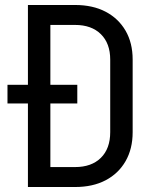

<svg xmlns="http://www.w3.org/2000/svg" viewBox="-20 -750 640 770"><path d="M92 0V-335H10V-410H92V-730H281Q352 -730 403.5 -703Q455 -676 483.5 -627Q512 -578 512 -511V-220Q512 -153 483.5 -103.5Q455 -54 403.5 -27Q352 0 281 0ZM182 -80H281Q347 -80 384.5 -117Q422 -154 422 -220V-511Q422 -576 384.5 -613Q347 -650 281 -650H182V-410H290V-335H182Z"/></svg>

Font: JetBrainsMonoNL NF
Style: Regular
Weight: 400
Designer: Philipp Nurullin, Konstantin Bulenkov
Foundry: JetBrains
Version: Version 2.304; ttfautohint (v1.8.4.7-5d5b);Nerd Fonts 3.2.1